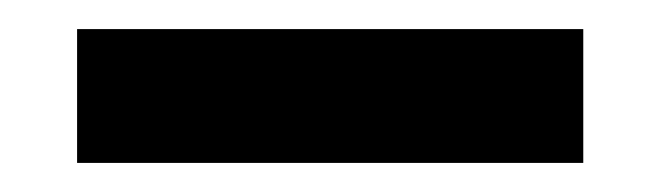

<svg xmlns="http://www.w3.org/2000/svg" viewBox="-20 -672 450 132"><path d="M33 -560H381V-652H33Z"/></svg>

Font: Charger Pro
Style: ExBdExt
Weight: 400
Designer: Jasper
Foundry: Cannot Into Space Fonts
Version: Version 1.09